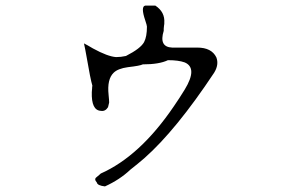

<svg xmlns="http://www.w3.org/2000/svg" viewBox="-20 -568 1040 686"><path d="M446 38Q408 74 355 98Q328 95 326 84Q315 72 325 65Q331 60 335 56.5Q339 53 340 52Q480 -10 601 -188Q621 -217 640 -248Q687 -325 640 -345Q618 -353 580 -353Q549 -338 490 -338Q481 -333 437 -328Q401 -323 386 -308Q362 -285 368 -229Q369 -219 369.5 -212Q370 -205 370 -202Q370 -202 369 -197.5Q368 -193 366 -185Q356 -169 340 -172Q306 -174 308 -239Q309 -245 309 -251Q309 -257 310 -262Q303 -285 289 -367Q287 -380 284.5 -391.5Q282 -403 280 -413Q286 -410 294 -405.5Q302 -401 312 -395Q365 -366 395 -364Q403 -364 412 -365Q421 -366 430 -368Q483 -395 495 -418Q505 -437 505 -473Q505 -477 499 -495Q482 -545 499 -548H535Q570 -525 567 -486Q567 -485 567 -482.5Q567 -480 566 -476Q565 -470 565 -465.5Q565 -461 565 -458Q547 -400 595 -398H685Q736 -398 753 -363Q763 -337 745 -308Q609 -103 496 -3Q483 8 471 18Q459 28 446 38Z"/></svg>

Font: New Tegomin
Style: Regular
Weight: 400
Designer: Kyosuke Nagai
Version: Version 1.000